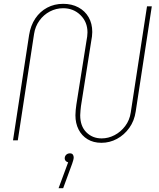

<svg xmlns="http://www.w3.org/2000/svg" viewBox="-20 -733 830 1003"><path d="M510 13Q468 13 437.5 -5.5Q407 -24 390.5 -56.5Q374 -89 374 -131Q374 -143 375.5 -158.5Q377 -174 379 -187L432 -521Q434 -530 435.5 -542.5Q437 -555 437 -564Q437 -618 400.5 -654Q364 -690 310 -690Q273 -690 240.5 -673Q208 -656 186 -625.5Q164 -595 158 -556L73 0H48L132 -550Q140 -600 164.5 -636.5Q189 -673 226.5 -693Q264 -713 310 -713Q355 -713 389.5 -694.5Q424 -676 443 -643Q462 -610 462 -566Q462 -556 460.5 -543Q459 -530 457 -521L403 -179Q402 -169 400.5 -155.5Q399 -142 399 -131Q399 -74 431 -42Q463 -10 511 -10Q546 -10 578.5 -27Q611 -44 634 -74.5Q657 -105 663 -145L748 -700H773L689 -151Q682 -102 655.5 -65Q629 -28 591 -7.5Q553 13 510 13ZM286 250 336 115Q328 113 323 107.5Q318 102 318 94Q318 86 322 80Q326 74 332 71Q338 68 345 68Q356 68 360.5 74.5Q365 81 365 89Q365 96 362.5 104.5Q360 113 357 122L310 250Z"/></svg>

Font: MuseoModerno Thin Thin
Style: Italic
Weight: 250
Italic angle: -9°
Version: Version 1.003